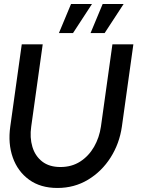

<svg xmlns="http://www.w3.org/2000/svg" viewBox="-20 -920 714 953"><path d="M265 13Q181 13 124.5 -28Q68 -69 43.5 -138.2Q19 -207.5 31 -292L88 -700H192L135 -292Q127 -237 140.8 -191.2Q154.5 -145.5 189.5 -118.2Q224.5 -91 280 -91Q336 -91 378.2 -118.2Q420.5 -145.5 446.8 -191.2Q473 -237 481 -292L538 -700H642L585 -292Q573 -207.5 529 -138.2Q485 -69 417 -28Q349 13 265 13ZM429.5 -756 489.5 -900H593.5L499.5 -756ZM272.5 -756 332.5 -900H436.5L342.5 -756Z"/></svg>

Font: Urbanist SemiBold
Style: Italic
Weight: 600
Italic angle: -8°
Designer: Corey Hu
Foundry: Corey Hu
Version: Version 1.321; ttfautohint (v1.8.4.7-5d5b)